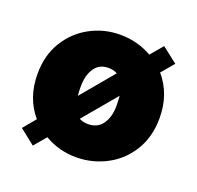

<svg xmlns="http://www.w3.org/2000/svg" viewBox="-111 -701 873 850"><g transform="rotate(20 325.5 -276.5)"><path d="M175 -27 127 30 55 -27 104 -86Q38 -163 38 -276Q38 -364 78 -429Q118 -494 183.5 -529Q249 -564 324 -564Q405 -564 474 -525L523 -583L596 -526L546 -467Q613 -389 613 -276Q613 -188 573 -122.5Q533 -57 466.5 -22Q400 13 324 13Q243 13 175 -27ZM415 -263Q415 -283 413 -309L282 -153Q299 -143 324 -143Q368 -143 391.5 -176Q415 -209 415 -263ZM239 -245 367 -398Q349 -408 324 -408Q282 -408 259.5 -375Q237 -342 237 -287Q237 -269 239 -245Z"/></g></svg>

Font: Nebula Sans Black
Style: Regular
Weight: 900
Designer: Paul D. Hunt for Adobe (as Source Sans)
Foundry: Nebula Entertainment & Broadcasting LLC
Version: Version 1.010